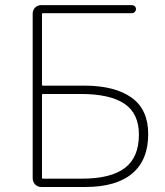

<svg xmlns="http://www.w3.org/2000/svg" viewBox="-20 -746 660 766"><path d="M144.5 0Q129.9 0 120.1 -10.3Q110.4 -20.5 110.4 -35.2V-691.4Q110.4 -706.1 120.1 -715.8Q129.9 -725.6 144.5 -725.6H505.9Q512.7 -725.6 517.6 -721.2Q522.5 -716.8 522.5 -710Q522.5 -703.1 517.6 -698.2Q512.7 -693.4 505.9 -693.4H151.4Q147.5 -693.4 147.5 -688.5V-408.2Q147.5 -404.3 151.4 -404.3H316.4Q437.5 -404.3 504.4 -356.9Q571.3 -309.6 571.3 -210.9Q571.3 -107.4 507.3 -53.7Q443.4 0 320.3 0ZM147.5 -37.1Q147.5 -33.2 151.4 -33.2H306.6Q421.9 -33.2 478 -75.7Q534.2 -118.2 534.2 -209Q534.2 -293 476.6 -332Q418.9 -371.1 301.8 -371.1H151.4Q147.5 -371.1 147.5 -366.2Z"/></svg>

Font: Gen Jyuu Gothic ExtraLight
Style: Regular
Weight: 100
Designer: [Source Han Sans]
Ryoko NISHIZUKA  (kana & ideographs); Paul D. Hunt (Latin, Greek & Cyrillic); Wenlong ZHANG  (bopomofo
Version: Version 1.002.20150607